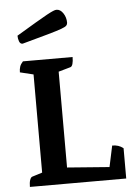

<svg xmlns="http://www.w3.org/2000/svg" viewBox="-59 -934 704 979"><g transform="rotate(-5 293.0 -444.0)"><path d="M53.9 0Q53.9 -21.9 58.4 -35.1Q62.9 -48.4 69.9 -50.9L140.1 -72.9L122.4 -52.4V-585.8L141.1 -565.2L53.9 -586.4Q53.9 -603.1 58.2 -615.6Q62.4 -628.1 74.3 -641H328.4Q328.4 -619.1 324.4 -605.6Q320.4 -592.1 312.4 -590.1L235.1 -568.1L251.2 -589.1V-71.9L241.2 -82.9L475.8 -64.9L463.3 -47.8L490.2 -173.7Q506.9 -173.7 520.5 -169.4Q534.1 -165.2 546.9 -155V0ZM80.4 -730.8Q68.2 -730.8 63.1 -744.6Q58 -758.3 58 -773.7Q118.6 -809.9 156.9 -832.7Q195.2 -855.5 217.2 -867.3Q239.2 -879.2 250.1 -883.6Q260.9 -888.1 267.3 -888.1Q287.2 -888.1 301.5 -866.5Q315.8 -844.9 315.8 -817.9Q315.8 -809.6 310.1 -803.2Q304.4 -796.8 282.7 -788.9Q260.9 -780.9 213.2 -767.4Q165.5 -753.9 80.4 -730.8Z"/></g></svg>

Font: Petrona
Style: Regular
Weight: 400
Designer: Ringo R. Seeber
Foundry: Ringo R. Seeber
Version: Version 2.001; ttfautohint (v1.8.3)